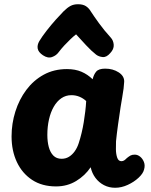

<svg xmlns="http://www.w3.org/2000/svg" viewBox="-20 -879 716 908"><path d="M34.7 -234Q34.7 -294.6 52.7 -351.6Q70.7 -408.7 104.4 -453.8Q138.2 -499 186.6 -525.7Q235 -552.3 296.6 -552.3Q335.9 -552.3 365.2 -539.7Q394.6 -527.1 418.1 -504.1Q423.1 -526.1 434.9 -540.3Q446.8 -554.4 477.6 -554.4Q513.9 -554.4 541.1 -536.9Q568.3 -519.3 567.3 -492.4Q566.3 -465.3 558 -418.7Q549.7 -372 543.7 -327Q541.7 -313 538.4 -291Q535.2 -269 532.7 -247.5Q530.2 -226 528.7 -211Q527.9 -195.9 528.2 -173.2Q528.4 -150.6 534.2 -133.6Q540 -116.7 554 -116.7Q561.9 -116.7 567.8 -120.8Q573.7 -124.9 580.1 -131.6Q589.8 -139.4 597.3 -143.6Q604.9 -147.7 617.2 -147.7Q630.6 -147.7 642.5 -138.3Q654.4 -128.9 660.7 -112.8Q667 -96.7 661.3 -77.2Q656.7 -58.2 635.1 -38.2Q613.4 -18.1 583.9 -4.6Q554.4 9 524.6 9Q495.8 9 471.8 -3.4Q447.9 -15.8 431.6 -37.5Q415.2 -59.2 408.7 -88.1Q382.6 -48.8 340.3 -23.1Q298.1 2.6 245 2.6Q178.7 2.6 131.8 -28.3Q84.9 -59.2 59.8 -112.6Q34.7 -166 34.7 -234ZM203.9 -241.1Q203.9 -209.2 210.7 -183.7Q217.6 -158.1 232.4 -143.1Q247.2 -128.1 271.3 -128.1Q290.8 -128.1 306.1 -137.5Q321.4 -146.9 333.3 -163.4Q345.2 -180 352.3 -202Q360 -225.4 365.9 -250.4Q371.9 -275.3 376.1 -301.2Q380.3 -327.1 383.3 -352.3Q386.3 -377.4 387.6 -401.1Q373.7 -414.1 355.9 -421.5Q338.1 -428.9 317.7 -428.9Q291 -428.9 269.9 -414.3Q248.8 -399.7 234.1 -374Q219.4 -348.3 211.7 -314.3Q203.9 -280.2 203.9 -241.1ZM256.6 -631.2Q245.8 -616.4 226.2 -609.3Q206.6 -602.1 183 -617.7Q161.3 -632.3 158.3 -649.2Q155.2 -666 165.8 -684.4Q179.2 -706.7 200.6 -734.1Q222 -761.6 244.3 -786.5Q266.7 -811.4 281 -825.8Q298.2 -842.8 313.3 -850.9Q328.3 -859 349.2 -859Q371.9 -859 386.1 -850Q400.2 -841 410.3 -823.8Q423.2 -803.7 447.7 -769.8Q472.1 -735.9 503.8 -701.2Q516.3 -687.7 517.8 -667.2Q519.3 -646.8 501.3 -627.8Q483.7 -607.3 465.4 -609.2Q447.2 -611 434.4 -620.7Q412.1 -638.1 386.8 -665.4Q361.6 -692.8 339.8 -716.6Q328.3 -707.9 313.7 -694Q299 -680.1 284.2 -664.1Q269.3 -648 256.6 -631.2Z"/></svg>

Font: Playpen Sans Deva
Style: Regular
Weight: 400
Designer: Pooja Saxena, Gunjan Panchal, Laura Meseguer, Veronika Burian, José Scaglione
Foundry: TypeTogether
Version: Version 2.000